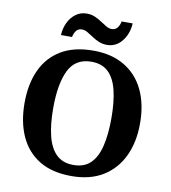

<svg xmlns="http://www.w3.org/2000/svg" viewBox="-99 -1013 984 1108"><g transform="rotate(10 393.5 -459.5)"><path d="M394 10Q280 10 205 -36Q130 -82 92.5 -165Q55 -248 55 -359Q55 -470 92.5 -552Q130 -634 205.5 -679.5Q281 -725 395 -725Q503 -725 578.5 -679.5Q654 -634 693 -551.5Q732 -469 732 -358Q732 -247 692.5 -164.5Q653 -82 578 -36Q503 10 394 10ZM394 -55Q457 -55 494 -91Q531 -127 547.5 -195Q564 -263 564 -358Q564 -454 547.5 -521.5Q531 -589 494 -624.5Q457 -660 395 -660Q301 -660 262 -580.5Q223 -501 223 -358Q223 -263 240 -195Q257 -127 294.5 -91Q332 -55 394 -55ZM465 -771Q438 -771 416 -780.5Q394 -790 375.5 -802.5Q357 -815 340.5 -824.5Q324 -834 308 -834Q286 -834 274 -817.5Q262 -801 259 -781H194Q196 -822 212.5 -855.5Q229 -889 256.5 -909Q284 -929 320 -929Q347 -929 368.5 -919.5Q390 -910 408.5 -897.5Q427 -885 443.5 -875.5Q460 -866 476 -866Q498 -866 510 -882.5Q522 -899 525 -919H590Q588 -879 571.5 -845Q555 -811 528 -791Q501 -771 465 -771Z"/></g></svg>

Font: Noto Serif Armenian
Style: Bold
Weight: 700
Version: Version 2.007